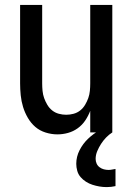

<svg xmlns="http://www.w3.org/2000/svg" viewBox="-20 -540 540 783"><path d="M214 8Q190 8 166 0.5Q142 -7 124 -22.5Q106 -38 93.5 -59.5Q81 -81 74 -104Q67 -127 64.5 -151.5Q62 -176 62 -200V-520H152V-200Q152 -185 153.5 -169.5Q155 -154 160 -140Q165 -126 173 -112.5Q181 -99 193 -89.5Q205 -80 220 -76Q235 -72 250 -72Q265 -72 280 -76Q295 -80 307 -89.5Q319 -99 327 -112.5Q335 -126 340 -140Q345 -154 346.5 -169.5Q348 -185 348 -200V-520H438V0H348V-88Q340 -67 327.5 -48.5Q315 -30 297 -17Q279 -4 257.5 2Q236 8 214 8ZM415 223Q400 223 385.5 220.5Q371 218 357 213.5Q343 209 330.5 201Q318 193 308.5 182Q299 171 295 156.5Q291 142 291 128Q291 99 304.5 72.5Q318 46 339 26Q360 6 385 -8.5Q410 -23 438 -32V0Q424 9 412.5 21Q401 33 392 47Q383 61 376.5 76.5Q370 92 370 108Q370 118 374 127Q378 136 386 142Q394 148 403.5 150.5Q413 153 423 153Q430 153 437 151.5Q444 150 451 149V219Q442 221 433 222Q424 223 415 223Z"/></svg>

Font: Iosevka SS10 Medium
Style: Regular
Weight: 500
Monospace: yes
Designer: Belleve Invis
Foundry: Belleve Invis
Version: Version 28.0.6; ttfautohint (v1.8.4)